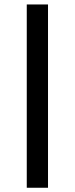

<svg xmlns="http://www.w3.org/2000/svg" viewBox="-20 -687 340 873"><path d="M198.3 166.7V-666.7H101.7V166.7Z"/></svg>

Font: Familjen Grotesk SemiBold
Style: Regular
Weight: 600
Designer: Anders Wikstroem, Jonas Baeckman, Matilda Gysing, Kristian Moeller
Foundry: Familjen STHLM AB
Version: Version 2.000